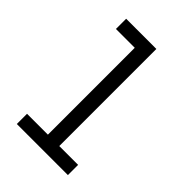

<svg xmlns="http://www.w3.org/2000/svg" viewBox="-215 -832 930 930"><g transform="rotate(45 250.0 -367.5)"><path d="M75 0V-70H218V-665H89V-735H296V-70H425V0Z"/></g></svg>

Font: Iosevka Web
Style: Regular
Weight: 400
Monospace: yes
Designer: Belleve Invis
Foundry: Belleve Invis
Version: Version 28.0.3; ttfautohint (v1.8.3)